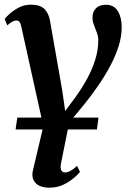

<svg xmlns="http://www.w3.org/2000/svg" viewBox="-22 -572 570 844"><path d="M308 -142.5Q337 -182.5 360 -224.2Q383 -266 396.5 -309Q410 -352 410 -395Q410 -412.5 403.5 -429.2Q397 -446 390.8 -462.2Q384.5 -478.5 384.5 -494.5Q384.5 -519.5 399.5 -535.2Q414.5 -551 444 -551Q479 -551 496 -523.2Q513 -495.5 513 -453Q513 -412.5 499.8 -370Q486.5 -327.5 463.5 -284Q440.5 -240.5 411 -197.5Q381.5 -154.5 348.5 -113.5Q332 -93.5 314.8 -72.8Q297.5 -52 282.5 -34.5L246.5 144.5Q242 166 247.2 176Q252.5 186 263.5 186Q275 186 288 179Q301 172 317 157L329.5 184Q322 193.5 303 210Q284 226.5 256.8 239.8Q229.5 253 195 253Q154 253 134.5 232.5Q115 212 122.5 178L168.5 -17L72.5 -451Q69 -469 63.8 -475.5Q58.5 -482 50 -482Q43 -482 33.8 -477.8Q24.5 -473.5 10 -460.5L-1.5 -488.5Q2.5 -494.5 18.8 -509.8Q35 -525 59.5 -538.2Q84 -551.5 113.5 -551.5Q154 -551.5 172.8 -533Q191.5 -514.5 197.5 -482.5L251.5 -175L264.5 -84ZM46.5 -3 54 -55H411L404 -3Z"/></svg>

Font: Merriweather 60pt SemiBold
Style: Italic
Weight: 600
Italic angle: -7.8°
Version: Version 2.101